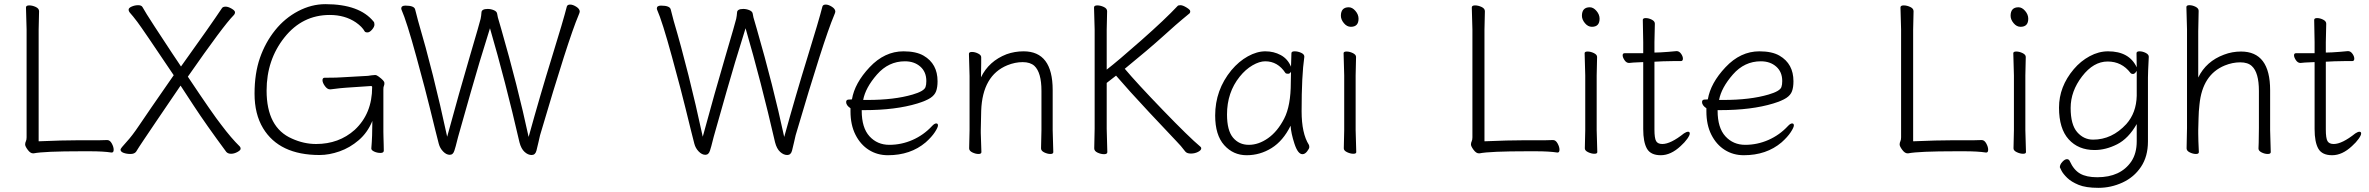

<svg xmlns="http://www.w3.org/2000/svg" viewBox="-20 -731 11399 924"><path d="M166 -51Q281 -56 358 -56H458Q482 -56 495 -57H496Q509 -57 518 -40.5Q527 -24 527 -10.5Q527 3 518 3H516Q477 -3 413 -3H372Q192 -3 142 7H139Q126 7 113.5 -10Q101 -27 101 -35.5Q101 -44 104.5 -51Q108 -58 108 -70V-589L105 -695Q105 -705 120.5 -705Q136 -705 152 -697.5Q168 -690 168 -677L166 -588Z M849 -319Q826 -285 794.5 -239Q763 -193 731 -145.5Q699 -98 673 -59.5Q647 -21 635 -1Q627 10 608 10Q589 10 574.5 4.5Q560 -1 560 -11Q560 -17 588 -47Q616 -77 651 -129.5Q686 -182 816 -369Q665 -594 641 -625.5Q617 -657 608 -666.5Q599 -676 599 -684.5Q599 -693 614 -699.5Q629 -706 645 -706Q661 -706 666 -696.5Q671 -687 686.5 -662Q702 -637 723 -605Q744 -573 766 -539.5Q788 -506 807 -477Q826 -448 838.5 -430Q851 -412 851 -411Q991 -606 1049 -693Q1054 -699 1066 -699Q1078 -699 1094.5 -689.5Q1111 -680 1111 -672Q1111 -664 1104 -657Q1056 -609 884 -362Q1006 -179 1045 -130Q1093 -66 1134 -26Q1138 -22 1138 -15Q1138 -8 1122.5 0.5Q1107 9 1092 9Q1077 9 1069 0Q972 -131 912.5 -222Q853 -313 849 -319Z M1767 -16V-17Q1772 -74 1772 -149Q1749 -93 1706.5 -56.5Q1664 -20 1614 -2.5Q1564 15 1518 15Q1324 15 1246 -114Q1205 -182 1205 -280Q1205 -378 1231 -452.5Q1257 -527 1304 -585.5Q1351 -644 1415 -677.5Q1479 -711 1546 -711Q1710 -711 1778 -627Q1782 -623 1782 -612.5Q1782 -602 1770.5 -588.5Q1759 -575 1748.5 -575Q1738 -575 1735 -580Q1723 -602 1693 -623Q1640 -659 1567 -659Q1435 -659 1349 -551Q1263 -443 1263 -295Q1263 -117 1385 -64Q1442 -38 1501 -38Q1611 -38 1687 -106Q1771 -184 1771 -312Q1771 -317 1765 -317L1646 -309Q1625 -308 1571 -301H1568Q1555 -301 1543.5 -317Q1532 -333 1532 -345Q1532 -357 1543 -357H1557Q1601 -357 1627 -359L1751 -366Q1759 -367 1768 -368.5Q1777 -370 1785 -370Q1793 -370 1803 -362Q1830 -342 1830 -332Q1830 -322 1827.5 -317.5Q1825 -313 1825 -302V-97Q1825 -89 1825.5 -71Q1826 -53 1826.5 -35Q1827 -17 1827 -6Q1827 5 1811 5Q1795 5 1781 -1.5Q1767 -8 1767 -16Z M1911 -690Q1911 -704 1931 -704Q1974 -704 1978 -685L1992 -631Q2065 -384 2132 -73Q2191 -290 2240.5 -458Q2290 -626 2293 -640.5Q2296 -655 2297 -670Q2297 -688 2327 -688Q2342 -688 2356.5 -682Q2371 -676 2372.5 -665Q2374 -654 2376 -647Q2378 -640 2392 -592Q2471 -318 2524 -72Q2581 -278 2636 -455.5Q2691 -633 2708 -700Q2711 -709 2724 -709Q2737 -709 2753.5 -698.5Q2770 -688 2770 -675Q2770 -671 2764 -657Q2715 -542 2579 -80Q2575 -64 2571 -45Q2567 -26 2561.5 -5.5Q2556 15 2538.5 15Q2521 15 2504.5 0Q2488 -15 2480 -46Q2412 -341 2338 -595Q2283 -420 2246.5 -290.5Q2210 -161 2196 -112.5Q2182 -64 2178 -46.5Q2174 -29 2167 -7Q2161 14 2144.5 14Q2128 14 2112.5 -2Q2097 -18 2091.5 -39.5Q2086 -61 2075 -104.5Q2064 -148 2049 -210Q2031 -285 1984 -457Q1937 -629 1912 -685Q1911 -687 1911 -690Z M3141 -690Q3141 -704 3161 -704Q3204 -704 3208 -685L3222 -631Q3295 -384 3362 -73Q3421 -290 3470.5 -458Q3520 -626 3523 -640.5Q3526 -655 3527 -670Q3527 -688 3557 -688Q3572 -688 3586.5 -682Q3601 -676 3602.5 -665Q3604 -654 3606 -647Q3608 -640 3622 -592Q3701 -318 3754 -72Q3811 -278 3866 -455.5Q3921 -633 3938 -700Q3941 -709 3954 -709Q3967 -709 3983.5 -698.5Q4000 -688 4000 -675Q4000 -671 3994 -657Q3945 -542 3809 -80Q3805 -64 3801 -45Q3797 -26 3791.5 -5.5Q3786 15 3768.5 15Q3751 15 3734.5 0Q3718 -15 3710 -46Q3642 -341 3568 -595Q3513 -420 3476.5 -290.5Q3440 -161 3426 -112.5Q3412 -64 3408 -46.5Q3404 -29 3397 -7Q3391 14 3374.5 14Q3358 14 3342.5 -2Q3327 -18 3321.5 -39.5Q3316 -61 3305 -104.5Q3294 -148 3279 -210Q3261 -285 3214 -457Q3167 -629 3142 -685Q3141 -687 3141 -690Z M4127 -201V-198Q4127 -116 4164.5 -75Q4202 -34 4260 -34Q4318 -34 4371.5 -57.5Q4425 -81 4465 -124Q4477 -137 4485.5 -137Q4494 -137 4494 -127.5Q4494 -118 4479 -95Q4464 -72 4435 -46Q4362 16 4253 16Q4202 16 4161.5 -9.5Q4121 -35 4097 -82.5Q4073 -130 4073 -195V-210Q4052 -224 4052 -240Q4052 -252 4066 -252Q4080 -252 4080 -253Q4093 -331 4165 -407.5Q4237 -484 4328 -484Q4389 -484 4425 -463Q4492 -424 4492 -340Q4492 -311 4485 -292Q4478 -273 4457.5 -259.5Q4437 -246 4395 -233Q4290 -201 4139 -201ZM4155 -250Q4284 -250 4372 -276Q4427 -292 4434 -312Q4438 -323 4438 -341Q4438 -385 4409 -410.5Q4380 -436 4335 -436Q4256 -436 4200.5 -372.5Q4145 -309 4134 -250Z M4990 -17 4992 -105V-294Q4992 -382 4958 -414Q4938 -432 4901.5 -432Q4865 -432 4828 -417Q4708 -368 4702 -198Q4701 -149 4700 -105V-91Q4700 -91 4703 1Q4703 10 4689 10Q4675 10 4659.5 2.5Q4644 -5 4644 -17L4646 -105V-365L4643 -472Q4643 -481 4657.5 -481Q4672 -481 4687 -473.5Q4702 -466 4702 -456V-428Q4702 -411 4701.5 -392Q4701 -373 4701 -359Q4739 -437 4824 -470Q4863 -484 4906 -484Q5046 -484 5046 -298V-105L5049 1Q5049 10 5035 10Q5021 10 5005.5 2.5Q4990 -5 4990 -17Z M5246 -17 5248 -112V-589L5245 -695Q5245 -705 5260.5 -705Q5276 -705 5292 -697.5Q5308 -690 5308 -677L5306 -588V-396Q5358 -436 5472.5 -537Q5587 -638 5647 -702Q5650 -706 5661 -706Q5672 -706 5690 -695Q5708 -684 5708 -677Q5708 -670 5705 -667Q5690 -654 5670 -638Q5650 -622 5578.5 -557.5Q5507 -493 5393 -400Q5450 -332 5576.5 -201Q5703 -70 5757 -25Q5761 -22 5761 -17Q5761 -8 5745.5 0Q5730 8 5711 8Q5692 8 5684 -2Q5663 -30 5641 -52Q5611 -83 5510.5 -190.5Q5410 -298 5351 -367Q5326 -347 5306 -332V-111L5309 1Q5309 11 5293.5 11Q5278 11 5262 3.5Q5246 -4 5246 -17Z M6257 -457Q6244 -368 6244 -196Q6244 -89 6279 -34Q6281 -30 6281 -23Q6281 -16 6270.5 -2.5Q6260 11 6248 11Q6226 11 6209.5 -39.5Q6193 -90 6191 -126Q6155 -53 6099.5 -18.5Q6044 16 5979.5 16Q5915 16 5871.5 -32.5Q5828 -81 5828 -175Q5828 -298 5906 -393Q5942 -436 5985.5 -460Q6029 -484 6069.5 -484Q6110 -484 6143.5 -466Q6177 -448 6193 -410Q6195 -456 6195 -475Q6195 -484 6210.5 -484Q6226 -484 6241.5 -477Q6257 -470 6257 -459ZM6193 -386Q6188 -376 6178.5 -376Q6169 -376 6166 -380Q6129 -436 6069 -436Q6041 -436 6007.5 -416.5Q5974 -397 5946 -362Q5885 -286 5885 -180Q5885 -103 5914 -68.5Q5943 -34 5990 -34Q6037 -34 6082.5 -66Q6128 -98 6160 -160Q6192 -222 6192 -334Q6192 -361 6193 -386Z M6433 -655Q6433 -696 6471 -696Q6488 -696 6503 -678.5Q6518 -661 6518 -641Q6518 -602 6481 -602Q6462 -602 6447.5 -619.5Q6433 -637 6433 -655ZM6447 -17 6449 -105V-368L6446 -475Q6446 -483 6460.5 -483Q6475 -483 6490.5 -475.5Q6506 -468 6506 -457L6504 -368V-105L6507 1Q6507 9 6493 9Q6479 9 6463 1.5Q6447 -6 6447 -17Z M7124 -51Q7239 -56 7316 -56H7416Q7440 -56 7453 -57H7454Q7467 -57 7476 -40.5Q7485 -24 7485 -10.5Q7485 3 7476 3H7474Q7435 -3 7371 -3H7330Q7150 -3 7100 7H7097Q7084 7 7071.5 -10Q7059 -27 7059 -35.5Q7059 -44 7062.5 -51Q7066 -58 7066 -70V-589L7063 -695Q7063 -705 7078.5 -705Q7094 -705 7110 -697.5Q7126 -690 7126 -677L7124 -588Z M7593 -655Q7593 -696 7631 -696Q7648 -696 7663 -678.5Q7678 -661 7678 -641Q7678 -602 7641 -602Q7622 -602 7607.5 -619.5Q7593 -637 7593 -655ZM7607 -17 7609 -105V-368L7606 -475Q7606 -483 7620.5 -483Q7635 -483 7650.5 -475.5Q7666 -468 7666 -457L7664 -368V-105L7667 1Q7667 9 7653 9Q7639 9 7623 1.5Q7607 -6 7607 -17Z M7944 -617 7942 -528V-478L7972 -479Q8008 -481 8048 -485H8049Q8061 -485 8070 -472.5Q8079 -460 8079 -448.5Q8079 -437 8069 -437H8031Q8003 -437 7983 -436L7942 -434V-108Q7942 -66 7950 -52Q7958 -38 7980 -38Q8020 -38 8084 -89Q8096 -97 8104 -97Q8112 -97 8112 -88.5Q8112 -80 8100 -63Q8088 -46 8068 -28Q8021 16 7972.5 16Q7924 16 7906 -15.5Q7888 -47 7888 -110V-432H7884Q7862 -431 7841 -430L7820 -428Q7807 -428 7798 -441.5Q7789 -455 7789 -465Q7789 -475 7799 -475H7888V-528L7886 -635Q7886 -644 7900 -644Q7914 -644 7929 -636.5Q7944 -629 7944 -617Z M8246 -201V-198Q8246 -116 8283.5 -75Q8321 -34 8379 -34Q8437 -34 8490.5 -57.5Q8544 -81 8584 -124Q8596 -137 8604.5 -137Q8613 -137 8613 -127.5Q8613 -118 8598 -95Q8583 -72 8554 -46Q8481 16 8372 16Q8321 16 8280.5 -9.5Q8240 -35 8216 -82.5Q8192 -130 8192 -195V-210Q8171 -224 8171 -240Q8171 -252 8185 -252Q8199 -252 8199 -253Q8212 -331 8284 -407.5Q8356 -484 8447 -484Q8508 -484 8544 -463Q8611 -424 8611 -340Q8611 -311 8604 -292Q8597 -273 8576.5 -259.5Q8556 -246 8514 -233Q8409 -201 8258 -201ZM8274 -250Q8403 -250 8491 -276Q8546 -292 8553 -312Q8557 -323 8557 -341Q8557 -385 8528 -410.5Q8499 -436 8454 -436Q8375 -436 8319.5 -372.5Q8264 -309 8253 -250Z M9187 -51Q9302 -56 9379 -56H9479Q9503 -56 9516 -57H9517Q9530 -57 9539 -40.5Q9548 -24 9548 -10.5Q9548 3 9539 3H9537Q9498 -3 9434 -3H9393Q9213 -3 9163 7H9160Q9147 7 9134.5 -10Q9122 -27 9122 -35.5Q9122 -44 9125.5 -51Q9129 -58 9129 -70V-589L9126 -695Q9126 -705 9141.5 -705Q9157 -705 9173 -697.5Q9189 -690 9189 -677L9187 -588Z M9656 -655Q9656 -696 9694 -696Q9711 -696 9726 -678.5Q9741 -661 9741 -641Q9741 -602 9704 -602Q9685 -602 9670.5 -619.5Q9656 -637 9656 -655ZM9670 -17 9672 -105V-368L9669 -475Q9669 -483 9683.5 -483Q9698 -483 9713.5 -475.5Q9729 -468 9729 -457L9727 -368V-105L9730 1Q9730 9 9716 9Q9702 9 9686 1.5Q9670 -6 9670 -17Z M10321 -457Q10317 -381 10317 -358V-50Q10317 22 10283.5 72Q10250 122 10194.5 147.5Q10139 173 10078.5 173Q10018 173 9983 158.5Q9948 144 9928.5 125Q9909 106 9901 90.5Q9893 75 9893 74Q9893 61 9905 48Q9917 35 9927 35Q9937 35 9941 45Q9960 87 9990.5 104.5Q10021 122 10073 122Q10185 122 10237 46Q10263 7 10263 -51V-134Q10223 -64 10168.5 -36.5Q10114 -9 10060 -9Q9982 -9 9935.5 -60.5Q9889 -112 9889 -213Q9889 -314 9960 -398Q9993 -437 10036.5 -460.5Q10080 -484 10125 -484Q10227 -484 10263 -407L10262 -475Q10262 -484 10276.5 -484Q10291 -484 10306 -476.5Q10321 -469 10321 -458ZM10263 -390Q10254 -375 10245.5 -375Q10237 -375 10233 -380Q10191 -435 10123 -435Q10055 -435 10000 -363.5Q9945 -292 9945 -211.5Q9945 -131 9976.5 -95Q10008 -59 10053 -59Q10144 -59 10213 -134Q10261 -188 10263 -270Z M10905 -105 10908 1Q10908 10 10893.5 10Q10879 10 10864 2.5Q10849 -5 10849 -16V-17Q10850 -25 10850 -44L10851 -115V-293Q10851 -382 10817 -413Q10798 -431 10761 -431Q10724 -431 10687 -416Q10579 -372 10565 -228Q10561 -194 10560.5 -161.5Q10560 -129 10559 -105V-89Q10559 -59 10562 1Q10562 10 10548 10Q10534 10 10518.5 2.5Q10503 -5 10503 -17L10505 -115V-590L10502 -697Q10502 -706 10516.5 -706Q10531 -706 10546 -698.5Q10561 -691 10561 -679L10559 -580V-358Q10597 -436 10683 -468Q10722 -483 10765 -483Q10905 -483 10905 -297Z M11175 -617 11173 -528V-478L11203 -479Q11239 -481 11279 -485H11280Q11292 -485 11301 -472.5Q11310 -460 11310 -448.5Q11310 -437 11300 -437H11262Q11234 -437 11214 -436L11173 -434V-108Q11173 -66 11181 -52Q11189 -38 11211 -38Q11251 -38 11315 -89Q11327 -97 11335 -97Q11343 -97 11343 -88.5Q11343 -80 11331 -63Q11319 -46 11299 -28Q11252 16 11203.5 16Q11155 16 11137 -15.5Q11119 -47 11119 -110V-432H11115Q11093 -431 11072 -430L11051 -428Q11038 -428 11029 -441.5Q11020 -455 11020 -465Q11020 -475 11030 -475H11119V-528L11117 -635Q11117 -644 11131 -644Q11145 -644 11160 -636.5Q11175 -629 11175 -617Z"/></svg>

Font: LXGW WenKai Lite Light
Style: Regular
Weight: 300
Designer: LXGW / Fontworks Inc.
Foundry: LXGW / Fontworks Inc.
Version: Version 1.511; March 25, 2025